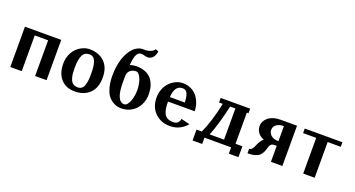

<svg xmlns="http://www.w3.org/2000/svg" viewBox="-47 -1292 3642 1970"><g transform="rotate(20 1774.0 -306.5)"><path d="M456.1 -439.9V0H331.1V-390.1H185.1V0H60.1V-439.9Z M558.6 0ZM863.8 -220.2Q863.8 -262.2 859.9 -293.2Q856 -324.2 846.9 -349.4Q837.9 -374.5 821 -387.2Q804.2 -399.9 779.8 -399.9Q727.1 -399.9 705.3 -354.2Q683.6 -308.6 683.6 -220.2Q683.6 -185.5 686 -159.2Q688.5 -132.8 695.1 -109.6Q701.7 -86.4 712.2 -71.5Q722.7 -56.6 739.7 -48.3Q756.8 -40 779.8 -40Q805.2 -40 822.3 -52.7Q839.4 -65.4 848.1 -90.8Q856.9 -116.2 860.4 -146.7Q863.8 -177.2 863.8 -220.2ZM764.6 9.8Q668 9.8 613.3 -52.2Q558.6 -114.3 558.6 -220.2Q558.6 -271 576.7 -314.9Q594.7 -358.9 624 -387.9Q653.3 -417 690.2 -433.6Q727.1 -450.2 764.6 -450.2Q865.7 -450.2 927.2 -391.1Q988.8 -332 988.8 -220.2Q988.8 -108.4 927.2 -49.3Q865.7 9.8 764.6 9.8Z M1433.1 -668.9Q1432.6 -665 1431.6 -658.7Q1430.7 -652.3 1425 -636.2Q1419.4 -620.1 1411.1 -607.9Q1402.8 -595.7 1386.2 -585.4Q1369.6 -575.2 1348.1 -575.2Q1334 -575.2 1314.5 -581.1Q1294.9 -586.9 1277.3 -586.9Q1245.6 -586.9 1228.5 -552.7Q1211.4 -518.6 1205.1 -439Q1242.7 -450.2 1274.4 -450.2Q1332 -450.2 1374.8 -432.1Q1417.5 -414.1 1442.4 -381.8Q1467.3 -349.6 1479.2 -309.3Q1491.2 -269 1491.2 -220.2Q1491.2 -157.7 1464.6 -105.5Q1438 -53.2 1387.9 -21.7Q1337.9 9.8 1274.4 9.8Q1250 9.8 1226.6 4.4Q1203.1 -1 1174.3 -19.5Q1145.5 -38.1 1124.3 -67.9Q1103 -97.7 1088.6 -151.9Q1074.2 -206.1 1074.2 -277.8Q1074.2 -376.5 1100.1 -458.5Q1126 -540.5 1172.9 -588.9Q1219.7 -637.2 1277.3 -637.2H1302.2Q1332 -637.2 1361.8 -650.1Q1391.6 -663.1 1400.4 -682.1ZM1199.2 -246.1Q1199.2 -40 1289.1 -40Q1309.6 -40 1327.9 -67.4Q1346.2 -94.7 1356.2 -136.2Q1366.2 -177.7 1366.2 -220.2Q1366.2 -263.2 1356.4 -304.2Q1346.7 -345.2 1328.6 -372.6Q1310.5 -399.9 1289.1 -399.9Q1251 -399.9 1225.1 -377.7Q1199.2 -355.5 1199.2 -307.1Z M1577.1 0ZM1702.1 -220.2Q1702.1 -185.1 1705.1 -158.9Q1708 -132.8 1715.6 -109.6Q1723.1 -86.4 1736.1 -71.8Q1749 -57.1 1769.8 -48.6Q1790.5 -40 1818.4 -40Q1854.5 -40 1871.1 -54.9Q1887.7 -69.8 1893.1 -100.1L1988.3 -77.1Q1956.5 -37.1 1909.4 -13.7Q1862.3 9.8 1803.2 9.8Q1704.6 9.8 1640.9 -53.5Q1577.1 -116.7 1577.1 -220.2Q1577.1 -271 1595.2 -314.9Q1613.3 -358.9 1642.6 -387.9Q1671.9 -417 1708.7 -433.6Q1745.6 -450.2 1783.2 -450.2Q1833.5 -450.2 1874.5 -429.9Q1915.5 -409.7 1940.7 -376.2Q1965.8 -342.8 1979.5 -302.5Q1993.2 -262.2 1993.2 -220.2ZM1704.1 -270H1867.2Q1866.2 -300.8 1862.8 -322.3Q1859.4 -343.8 1852.1 -362.5Q1844.7 -381.3 1831.3 -390.6Q1817.9 -399.9 1798.3 -399.9Q1752.9 -399.9 1730.7 -366.9Q1708.5 -334 1704.1 -270Z M2197.3 -439.9H2519V-390.1H2501V-49.8H2576.2V68.8H2471.2V0H2180.2V68.8H2075.2V-49.8H2133.3Q2195.8 -188 2238.3 -390.1H2197.3ZM2376 -390.1H2318.4Q2277.8 -201.2 2219.2 -49.8H2376Z M2670.9 -311Q2670.9 -334.5 2682.6 -356.9Q2694.3 -379.4 2715.8 -398.2Q2737.3 -417 2772 -428.5Q2806.6 -439.9 2848.6 -439.9H3030.8V0H2905.8V-174.8H2879.9Q2859.4 -174.8 2847.2 -165.3Q2835 -155.8 2829.3 -140.1Q2823.7 -124.5 2818.8 -106Q2814 -87.4 2804.2 -68.8Q2794.4 -50.3 2778.3 -34.7Q2762.2 -19 2729.5 -9.5Q2696.8 0 2649.9 0V-49.8Q2668.5 -49.8 2681.2 -64.7Q2693.8 -79.6 2700.9 -99.9Q2708 -120.1 2723.1 -146.2Q2738.3 -172.4 2758.8 -189Q2717.8 -204.1 2694.3 -234.6Q2670.9 -265.1 2670.9 -311ZM2905.8 -390.1H2903.8Q2856 -390.1 2825.9 -368.4Q2795.9 -346.7 2795.9 -311Q2795.9 -273.9 2825.2 -249.5Q2854.5 -225.1 2905.8 -225.1Z M3383.3 -390.1V0H3258.3V-390.1H3115.2V-439.9H3526.4V-390.1Z"/></g></svg>

Font: Pfennig
Style: Bold
Weight: 700
Version: Version 20120410 ; ttfautohint (v0.8)